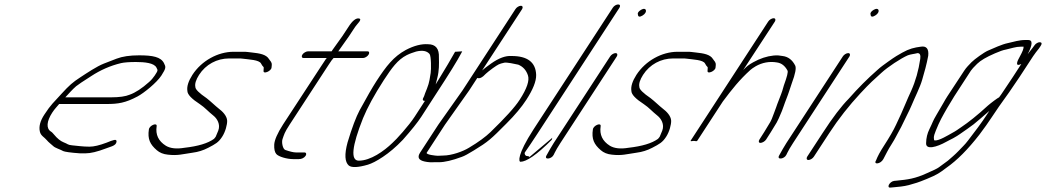

<svg xmlns="http://www.w3.org/2000/svg" viewBox="-20 -714 4707 864"><path d="M273.9 -276C290.8 -294 305.2 -311 322.6 -326C331 -333 353.4 -348 391.2 -372C431 -398 474.9 -418 524.8 -430C538.3 -433 560.2 -435 591.2 -435C630.2 -435 673.3 -431 683.9 -410C690.5 -397 692 -398 676.2 -374C669.3 -364 661.3 -354 650.9 -345C618.6 -316 589.3 -297 563.8 -288C544.9 -280 516.9 -276 479.9 -276ZM246.2 -246H460.2C511.2 -246 544.6 -251 598.9 -280C627.3 -295 685.4 -342 706.2 -374C727.9 -408 726.9 -412 717.8 -430C703.6 -458 667 -465 606 -465C564 -465 530.6 -460 504.6 -450C486.2 -443 466.2 -435 447.8 -428C414.4 -415 370.6 -385 341.3 -366C307.4 -344 291.5 -330 256.8 -292C221.6 -253 209.2 -244 180 -199C160.7 -170 153.9 -144 159.6 -121C163.7 -103 180.3 -96 190.9 -83C199 -73 209.5 -66 219.1 -57C227.6 -48 253.2 -41 264.7 -34C271.3 -31 296.3 -27 339.8 -24H364.8C387.8 -24 417.3 -31 456.7 -46L484.6 -56C497 -61 503 -67 504.4 -76C505.8 -91 489.4 -84 459.5 -72C427.6 -60 402.6 -54 382.6 -54C352.6 -54 326.6 -58 304.6 -60C283.5 -62 286.5 -66 265.4 -74C252.9 -79 238.3 -90 222.7 -109C218.1 -114 214.6 -119 209.1 -122C187 -136 189.7 -168 214.9 -207C227.3 -226 235.8 -233 246.2 -246Z M845.7 -377C827.9 -349 820.1 -325 823.2 -305C823.3 -289 842.5 -269 879.7 -245C902.3 -230 915.9 -213 941.1 -193C956.1 -181 973.3 -155 962.1 -126C955.7 -111 952.2 -102 950.8 -99C949.3 -96 945.3 -92 942.8 -89C915 -69 871.6 -56 810.1 -49C774.2 -43 746.7 -46 726.6 -58C692.9 -79 679.2 -108 684.9 -146C687.8 -164 652.9 -150 650 -132C643.3 -88 655.5 -64 685.7 -38C698.3 -27 714.8 -20 735.9 -18C780.4 -13 798.8 -20 847.3 -27C870.8 -30 894.2 -37 917.1 -49C949.5 -66 963 -73 979.3 -98C994.6 -121 1002.8 -154 1002.2 -171C1001.1 -193 980.9 -213 964.8 -225C948.2 -238 928.1 -258 910 -272C876.3 -295 858.7 -312 859.1 -323C856 -337 861.8 -355 875.7 -377C905.8 -424 956.1 -451 1011.1 -451H1054.1C1060.1 -451 1066.1 -451 1071.6 -450C1100.7 -446 1146.2 -445 1154.8 -428C1158.3 -421 1161.9 -416 1165.4 -413C1166.9 -412 1167.4 -409 1166.5 -405L1166 -396C1163.2 -378 1201 -394 1201.9 -410L1202.9 -420C1204.2 -435 1196.7 -438 1190.6 -448C1178 -469 1149.4 -474 1111.4 -478L1094.4 -480C1088.9 -481 1080.9 -481 1073.9 -481H1030.9C960.9 -481 887.2 -441 845.7 -377Z M1355.4 -13C1360.3 -21 1357.8 -28 1349.8 -28H1338.8H1311.8C1300.8 -28 1284.8 -32 1264.2 -39C1252.2 -43 1246.4 -74 1251.3 -88C1259.2 -110 1259.1 -116 1283.8 -154L1459.8 -424C1469.2 -439 1477.1 -449 1481.1 -453H1614.1C1622.1 -453 1633.6 -460 1638.5 -468C1643.4 -476 1641.9 -483 1633.9 -483H1501.9C1503.4 -484 1503.9 -485 1504.4 -486L1550.4 -551L1578.1 -593C1586.5 -606 1613.3 -628 1594.8 -631C1581.8 -633 1565.8 -621 1548.1 -593L1520.4 -551L1475.3 -488C1473.9 -485 1473.4 -484 1471.9 -483H1365.9C1357.9 -483 1345.4 -476 1340.5 -468C1335.6 -460 1338.1 -453 1346.1 -453H1451.1C1449.6 -452 1448.1 -451 1447.6 -450L1424.4 -415L1253.8 -154C1228.1 -114 1214.9 -83 1214 -63C1213.2 -43 1216.3 -29 1223.3 -21C1233.4 -9 1271 2 1299 2H1325C1337 2 1348.5 -3 1355.4 -13Z M2027.9 -481C2007.7 -446 1984.5 -405 1956.3 -360C1949.9 -349 1943.5 -340 1940.5 -334C1942 -339 1943.9 -349 1947.8 -363C1956.5 -397 1955.8 -426 1955.1 -455C1956.8 -495 1940.6 -515 1905.6 -515C1877.6 -517 1843.7 -509 1805.8 -489C1751.1 -459 1718.9 -418 1673.4 -348C1656.1 -321 1630.4 -277 1597.9 -217C1582.6 -188 1564 -140 1544 -73C1529.4 -19 1531.6 15 1549.7 31C1562.8 41 1591.3 40 1635.7 27C1652.2 22 1674.6 11 1702.9 -8C1731.3 -27 1761.6 -52 1792.9 -85C1831 -128 1859.3 -163 1876.1 -189L1943.3 -293C2000.2 -380 2038.7 -442 2056.9 -477L2059.9 -483ZM1892.1 -260 1846.1 -189C1820.4 -149 1761.4 -84 1746 -71C1707.7 -34 1647.6 9 1594.6 9C1556.6 9 1563.1 -55 1613.6 -182C1633.3 -230 1664.3 -287 1706.9 -353C1742.9 -408 1769.2 -445 1810.5 -466C1828.9 -475 1835.4 -476 1852.4 -482C1881.8 -489 1900.9 -485 1913 -471C1920.5 -462 1920.5 -401 1918.1 -386C1915.2 -368 1912.4 -342 1901.6 -316C1894.3 -299 1890.8 -288 1888.4 -281L1883.5 -271C1881 -264 1883.1 -260 1892.1 -260Z M1900.3 -27 1982.4 -153 2091.2 -307 2128.3 -364C2128.8 -363 2127.8 -363 2128.8 -363C2136.3 -360 2144.8 -363 2154.7 -371L2166.1 -382C2173.1 -388 2182 -396 2197.4 -407C2224.8 -426 2224.8 -426 2249.8 -432C2260.8 -434 2295.3 -427 2312.3 -423C2333.9 -414 2348 -398 2355.7 -375C2363.4 -352 2351.6 -316 2318.5 -265C2296.8 -231 2251.6 -182 2186.6 -119C2165.8 -99 2133.9 -75 2090.1 -49C2064.3 -33 2012.9 -14 1973.9 -14C1965.9 -14 1958.4 -13 1950.4 -13C1941.4 -13 1894.9 -18 1900.3 -27ZM2299.5 -673 2061.2 -307 1952.4 -153 1870.3 -27C1857 -6 1863.6 7 1891.6 13C1906.1 16 1919.6 17 1932.1 16H1955.1C1980.1 16 2015.1 8 2057.9 -8C2069.9 -12 2087.8 -22 2112.2 -37C2177.9 -77 2189.3 -88 2258.8 -158C2298 -197 2327.8 -233 2348.5 -265C2378.2 -311 2393.4 -348 2392.7 -377C2390.8 -434 2353.5 -462 2282.5 -462C2255.5 -464 2225.1 -453 2189.8 -428C2172.9 -416 2158.5 -405 2149.5 -397L2329.5 -673C2334.4 -681 2331.8 -688 2323.8 -688C2315.8 -688 2304.4 -681 2299.5 -673Z M2398.2 -112 2767.4 -679C2772.8 -688 2769.8 -694 2761.8 -694C2753.8 -694 2742.8 -688 2737.4 -679L2381 -132C2305.9 -16 2314.1 14 2322.1 14C2348.1 14 2395.4 -17 2462.9 -85L2465.3 -94L2361 -6C2365.4 -11 2351.9 -12 2350.9 -12C2343.9 -12 2338.8 -22 2341.8 -28C2352.2 -43 2380.4 -84 2398.2 -112Z M2725.6 -460 2471.5 -70C2466 -61 2460.6 -52 2455.2 -43L2438.4 -13C2429 6 2462 2 2471.4 -17L2476.3 -27C2481.2 -37 2489.1 -51 2501.5 -70L2755.6 -460C2760.5 -468 2757.9 -475 2749.9 -475C2741.9 -475 2730.5 -468 2725.6 -460ZM2865 -670C2853.5 -663 2848.1 -656 2850.6 -649C2851.2 -638 2858.2 -636 2871.2 -644C2896.6 -659 2888.9 -684 2865 -670Z M2843.7 -377C2825.9 -349 2818.1 -325 2821.2 -305C2821.3 -289 2840.5 -269 2877.7 -245C2900.3 -230 2913.9 -213 2939.1 -193C2954.1 -181 2971.3 -155 2960.1 -126C2953.7 -111 2950.2 -102 2948.8 -99C2947.3 -96 2943.3 -92 2940.8 -89C2913 -69 2869.6 -56 2808.1 -49C2772.2 -43 2744.7 -46 2724.6 -58C2690.9 -79 2677.2 -108 2682.9 -146C2685.8 -164 2650.9 -150 2648 -132C2641.3 -88 2653.5 -64 2683.7 -38C2696.3 -27 2712.8 -20 2733.9 -18C2778.4 -13 2796.8 -20 2845.3 -27C2868.8 -30 2892.2 -37 2915.1 -49C2947.5 -66 2961 -73 2977.3 -98C2992.6 -121 3000.8 -154 3000.2 -171C2999.1 -193 2978.9 -213 2962.8 -225C2946.2 -238 2926.1 -258 2908 -272C2874.3 -295 2856.7 -312 2857.1 -323C2854 -337 2859.8 -355 2873.7 -377C2903.8 -424 2954.1 -451 3009.1 -451H3052.1C3058.1 -451 3064.1 -451 3069.6 -450C3098.7 -446 3144.2 -445 3152.8 -428C3156.3 -421 3159.9 -416 3163.4 -413C3164.9 -412 3165.4 -409 3164.5 -405L3164 -396C3161.2 -378 3199 -394 3199.9 -410L3200.9 -420C3202.2 -435 3194.7 -438 3188.6 -448C3176 -469 3147.4 -474 3109.4 -478L3092.4 -480C3086.9 -481 3078.9 -481 3071.9 -481H3028.9C2958.9 -481 2885.2 -441 2843.7 -377Z M3427.4 -86 3449.1 -120 3475.3 -163C3479.7 -170 3487.1 -187 3498.4 -214L3507.2 -238C3510.2 -246 3513.6 -257 3519 -270C3528.3 -293 3536.1 -319 3543 -339C3559.1 -382 3563.9 -408 3558.4 -419C3545.7 -444 3527.1 -459 3501.5 -462C3489.5 -464 3478.5 -466 3460.5 -464C3431 -461 3400.1 -451 3369.8 -434C3347.8 -422 3340.4 -415 3324.5 -399L3466.9 -617C3471.8 -625 3469.3 -632 3461.3 -632C3453.3 -632 3441.8 -625 3436.9 -617L3087.9 -81C3086.4 -78 3091.4 -78 3102.4 -80C3111.4 -78 3116.4 -78 3117.9 -81L3232.6 -257C3273.7 -312 3307.8 -355 3356.5 -399C3361.5 -403 3369.9 -410 3380.9 -416C3408.8 -432 3442.2 -439 3476.3 -433C3496.8 -430 3511.9 -418 3523.5 -397C3527.6 -391 3521.7 -369 3507.5 -330C3505.1 -323 3503.1 -315 3500.2 -305C3495.3 -289 3477.2 -246 3472.3 -230L3463 -205C3455.1 -183 3449.7 -170 3446.3 -165L3419.1 -120L3397.4 -86C3392.4 -78 3394 -71 3402 -71C3410 -71 3422.4 -78 3427.4 -86Z M3772.6 -460 3518.5 -70C3513 -61 3507.6 -52 3502.2 -43L3485.4 -13C3476 6 3509 2 3518.4 -17L3523.3 -27C3528.2 -37 3536.1 -51 3548.5 -70L3802.6 -460C3807.5 -468 3804.9 -475 3796.9 -475C3788.9 -475 3777.5 -468 3772.6 -460ZM3912 -670C3900.5 -663 3895.1 -656 3897.6 -649C3898.2 -638 3905.2 -636 3918.2 -644C3943.6 -659 3935.9 -684 3912 -670Z M3642.4 -9 3711.6 -115C3753.2 -179 3800.7 -239 3851.8 -294C3898.4 -344 3909.9 -353 3946.1 -386C3973.9 -412 4034.6 -452 4065 -465C4077.5 -470 4094 -471 4108.9 -475C4119.9 -475 4123.5 -466 4121.1 -449C4113.5 -397 4100.4 -350 4080.2 -305C4072.3 -287 4062.5 -267 4054.2 -246C4033.5 -196 4036.9 -207 4012.4 -153C4001 -128 3982.3 -96 3957.1 -57C3940.8 -32 3929.4 -11 3922.1 8C3909.2 28 3942.7 25 3955 2C3964.9 -16 3976.2 -41 3991.5 -64C4000.9 -79 4007.3 -90 4011.3 -98C4022.1 -120 4032.5 -135 4043.8 -160C4057.1 -189 4070.4 -212 4081.7 -239C4096.9 -276 4120.1 -321 4129.8 -355C4140.1 -390 4149.8 -424 4157 -463C4160.3 -494 4149.2 -508 4124.2 -504C4094.3 -500 4071.8 -495 4039.9 -477C4019 -465 4005.1 -457 3997.1 -451C3989.7 -446 3983.2 -441 3975.7 -436C3958.3 -423 3945.4 -415 3927 -398C3884.8 -361 3841.6 -318 3798.5 -269C3766.7 -237 3727.6 -186 3681.6 -115L3612.4 -9C3607.5 -1 3610 6 3618 6C3626 6 3637.5 -1 3642.4 -9Z M4635.2 -510 4626.3 -498C4617.4 -486 4611.4 -480 4604.5 -470C4626.7 -513 4628 -534 4607 -534H4594C4566 -534 4542.1 -526 4515.1 -520C4489.6 -515 4448.3 -496 4425.4 -486C4408.9 -479 4365.6 -448 4351.8 -434C4341.3 -423 4327.9 -410 4319 -396L4243.4 -281C4236.5 -271 4231.5 -261 4226.1 -252L4194 -197C4176.2 -167 4178.3 -165 4162 -132C4153.1 -114 4147.8 -93 4147.5 -70C4145.7 -38 4195.6 -52 4238.4 -76C4246.9 -81 4258.4 -86 4269.3 -92C4298.2 -108 4300.2 -112 4333 -134C4350.9 -146 4370.3 -161 4391.7 -180C4413 -199 4426.4 -210 4431.9 -215L4423.5 -202C4397.8 -162 4364.1 -118 4336.4 -82C4321.5 -62 4310.1 -53 4292.7 -34C4278.4 -19 4259.5 -3 4245.6 9L4204.8 39C4198.3 44 4179.9 53 4152 65C4097.7 90 4065.7 94 4014.2 99L4003.7 100C3982.3 103 3967.5 133 3988 130L3999.5 129C4021.5 127 4046.4 125 4069.4 119C4103.3 109 4104.8 110 4151.2 91C4197.5 72 4208.5 64 4238.8 41C4287.6 7 4335.7 -42 4387.2 -108C4409.5 -137 4427.8 -164 4442.6 -186C4457.4 -208 4468.3 -224 4475.7 -235L4521.3 -299L4568.2 -368L4629 -461C4636.5 -472 4645.4 -484 4655.3 -496L4662.7 -507C4669.6 -517 4668.6 -523 4660.1 -524C4652.6 -525 4640.1 -518 4635.2 -510ZM4492.8 -300C4487.8 -292 4481.9 -284 4475.9 -276C4473.4 -275 4470.5 -273 4467.5 -271L4453.5 -261C4442.6 -253 4434.2 -246 4425.7 -239C4378 -195 4337.3 -163 4305.9 -142C4288 -130 4284.1 -126 4263.6 -115C4247.2 -106 4205.4 -80 4186.4 -82C4183.4 -82 4182.4 -86 4182.3 -94C4182.2 -102 4185.7 -113 4191.1 -126C4209.2 -171 4220.1 -189 4242.3 -228L4274.4 -281L4349 -396C4353 -402 4361.9 -412 4377.3 -427C4392.7 -442 4418.1 -457 4457.4 -474C4477.9 -483 4494.8 -489 4506.8 -491C4530.3 -496 4550.2 -504 4574.2 -504H4586.2C4586.8 -495 4580.9 -481 4570 -461C4556.7 -438 4545.9 -412 4575.8 -426L4538.2 -368Z"/></svg>

Font: MewTooHand
Style: UltimateIta
Weight: 400
Designer: Mew Too, Robert Jablonski
Version: Version 0.77